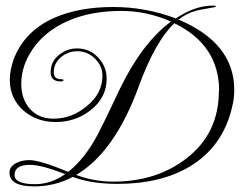

<svg xmlns="http://www.w3.org/2000/svg" viewBox="-20 -634 857 686"><path d="M102 32Q14 32 14 -17Q14 -40 39 -52Q59 -62 85 -62Q121 -62 224 -20Q253 -43 280 -77Q307 -111 331 -157Q351 -196 370 -236Q389 -276 408 -316Q488 -481 591 -557Q504 -595 414 -595Q307 -595 227 -561Q130 -520 84 -438Q56 -388 56 -334Q56 -281 86 -246Q118 -210 171 -210Q236 -210 289 -254Q346 -299 346 -364Q346 -398 319 -425Q292 -451 256 -451Q224 -451 198 -430Q172 -407 172 -376Q172 -351 198 -351Q207 -351 207 -348Q207 -343 197 -343Q161 -343 161 -376Q161 -414 190 -437Q219 -461 255 -461Q301 -461 331 -428Q361 -397 361 -352Q361 -284 302 -239Q249 -198 179 -198Q111 -198 64 -239Q15 -282 15 -349Q15 -366 18.5 -384Q22 -402 28 -420Q66 -522 173 -570Q262 -609 384 -609Q502 -609 608 -568Q676 -614 741 -614Q751 -614 752 -610Q752 -610 745 -608Q717 -603 700.5 -600Q684 -597 679 -595Q663 -591 647.5 -583Q632 -575 618 -564Q817 -480 817 -313Q817 -297 815 -281.5Q813 -266 809 -250Q776 -110 658 -39Q554 23 400 23Q305 23 240 -2Q176 32 102 32ZM384 15Q539 15 646 -68Q762 -157 762 -309H763Q763 -473 603 -551Q535 -487 476 -326Q390 -90 252 -9Q317 15 384 15ZM105 24Q162 24 213 -12Q128 -45 87 -45Q32 -45 32 -9Q32 24 105 24Z"/></svg>

Font: Imperial Script
Style: Regular
Weight: 400
Designer: Robert E. Leuschke
Foundry: Robert E. Leuschke
Version: Version 1.010; ttfautohint (v1.8.3)